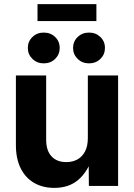

<svg xmlns="http://www.w3.org/2000/svg" viewBox="-20 -891 642 920"><path d="M240.2 9.3Q184.6 9.3 143.1 -14.9Q101.6 -39.1 78.9 -85Q56.2 -130.9 56.2 -195.3V-529.3H201.2V-221.2Q201.2 -169.9 226.6 -142.1Q252 -114.3 297.9 -114.3Q328.1 -114.3 351.3 -127.2Q374.5 -140.1 387.7 -165.8Q400.9 -191.4 400.9 -229.5V-529.3H545.9V0H405.8L404.8 -135.3H422.4Q398.9 -66.4 354.2 -28.6Q309.6 9.3 240.2 9.3ZM406.7 -587.4Q374 -587.4 352.1 -608.9Q330.1 -630.4 330.1 -661.1Q330.1 -692.4 352.1 -713.6Q374 -734.9 406.7 -734.9Q439 -734.9 460.9 -713.9Q482.9 -692.9 482.9 -661.1Q482.9 -629.9 460.9 -608.6Q439 -587.4 406.7 -587.4ZM189.5 -587.4Q157.2 -587.4 135.3 -608.9Q113.3 -630.4 113.3 -661.1Q113.3 -692.4 135.3 -713.6Q157.2 -734.9 189.5 -734.9Q222.2 -734.9 244.1 -713.9Q266.1 -692.9 266.1 -661.1Q266.1 -629.9 244.1 -608.6Q222.2 -587.4 189.5 -587.4ZM441.9 -871.1V-790H159.7V-871.1Z"/></svg>

Font: Inter 24pt
Style: Bold
Weight: 700
Designer: Rasmus Andersson
Foundry: rsms
Version: Version 4.001;git-66647c0bb